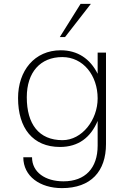

<svg xmlns="http://www.w3.org/2000/svg" viewBox="-20 -771 660 989"><path d="M302 -49C180 -49 118 -132 118 -270C118 -399 188 -477 301 -477C409 -477 483 -382 483 -264C483 -154 403 -49 302 -49ZM73 -266C73 -111 149 -14 289 -14C384 -14 447 -63 483 -148V-21C483 95 419 163 307 163C213 163 145 116 145 39H100C100 137 186 198 299 198C449 198 526 111 526 -29V-500H483V-391C444 -469 379 -512 293 -512C158 -512 73 -407 73 -266ZM395 -751 288 -580H315L448 -751Z"/></svg>

Font: Perun ExtraLight
Style: Regular
Weight: 200
Foundry: Copyright (c) Stefan Peev, Context Ltd, 2016
Version: Version 1.089